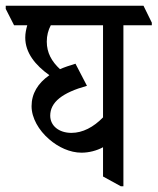

<svg xmlns="http://www.w3.org/2000/svg" viewBox="-56 -643 549 669"><path d="M228 -111C254 -111 281 -118 303 -130V-28L365 6H374V-555H473V-564L444 -623H-36V-612L-7 -555H39C35 -541 32 -527 32 -512C32 -459 67 -416 116 -381C76 -353 54 -317 54 -273C54 -232 79 -189 115 -158C147 -130 188 -111 228 -111ZM119 -240C119 -287 161 -320 247 -344L207 -421C187 -415 169 -409 153 -402C124 -429 107 -459 107 -498C107 -519 112 -538 121 -555H303V-234C270 -200 232 -180 193 -180C149 -180 119 -205 119 -240Z"/></svg>

Font: Noto Serif Devanagari ExtraCondensed
Style: Regular
Weight: 400
Width: 2
Designer: Universal Thirst, Indian Type Foundry and the Monotype Design Team
Foundry: Monotype Imaging Inc.
Version: Version 2.004